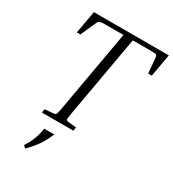

<svg xmlns="http://www.w3.org/2000/svg" viewBox="-216 -799 1044 1156"><g transform="rotate(30 306.0 -221.0)"><path d="M63 -523 91 -680H612L584 -523H559L550 -624Q549 -641 542.5 -645.5Q536 -650 501 -650H379L278 -79Q272 -44 274 -38Q276 -32 291 -30L345 -25L341 0H122L126 -25L182 -30Q193 -31 198 -33.5Q203 -36 206 -46Q209 -56 213 -79L314 -650H192Q169 -650 158 -648.5Q147 -647 142.5 -641.5Q138 -636 133 -624L88 -523ZM144 238 127 224Q150 188 163 155Q176 122 183 77H253Q231 129 206.5 164Q182 199 144 238Z"/></g></svg>

Font: Inria Serif Light
Style: Italic
Weight: 300
Italic angle: -10°
Designer: Black Foundry Team
Foundry: Black Foundry
Version: Version 1.000; ttfautohint (v1.8.3)